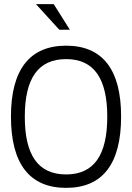

<svg xmlns="http://www.w3.org/2000/svg" viewBox="-20 -900 640 929"><path d="M300 9C122 9 33 -109 33 -336C33 -561 122 -679 300 -679C478 -679 566 -561 566 -336C566 -109 478 9 300 9ZM100 -335C100 -150 164 -56 300 -56C435 -56 499 -150 499 -335C499 -520 435 -614 300 -614C164 -614 100 -520 100 -335ZM154 -880 267 -756H318L240 -880Z"/></svg>

Font: LT Wave Mono Light
Style: Regular
Weight: 300
Designer: Daniel Lyons
Version: Version 2.5 (Glyphs App)